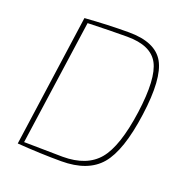

<svg xmlns="http://www.w3.org/2000/svg" viewBox="-127 -816 912 942"><g transform="rotate(20 329.0 -345.0)"><path d="M62 0 159 -690Q280 -699 388 -699Q527 -699 572 -619Q617 -539 590 -343Q563 -146 497 -68.5Q431 9 292 9Q183 9 62 0ZM182 -672 89 -17Q272 -14 291 -14Q417 -14 478 -87Q539 -160 565 -347Q590 -530 551 -603Q512 -676 388 -676Q302 -676 182 -672Z"/></g></svg>

Font: Exo 2.0 Thin
Style: Italic
Weight: 250
Italic angle: -8°
Designer: Natanael Gama
Version: Version 1.001;PS 001.001;hotconv 1.0.70;makeotf.lib2.5.58329